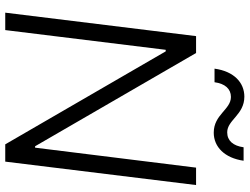

<svg xmlns="http://www.w3.org/2000/svg" viewBox="-130 -822 952 732"><g transform="rotate(90 346.0 -456.0)"><path d="M28.3 0H94.7L169.9 -611.8H175.8L530.3 0H596.2L685.5 -727.5H619.1L543 -113.8H537.6L182.1 -727.5H117.7ZM241.7 -797.9H293.5C298.8 -837.9 318.8 -860.4 349.6 -860.4C397.9 -860.4 416.5 -794.9 485.8 -794.9C540 -794.9 582.5 -836.4 592.8 -908.7H541.5C536.1 -869.1 516.6 -846.2 484.4 -846.2C437.5 -846.2 417.5 -911.6 348.6 -911.6C294.9 -911.6 252 -872.1 241.7 -797.9Z"/></g></svg>

Font: Guggenheim Sans Display Light
Style: Italic
Weight: 300
Italic angle: -7°
Designer: Modified by Tom Baber under direction of Pentagram Design 2023
Foundry: rsms
Version: Version 1.001;Glyphs 3.1.2 (3151)